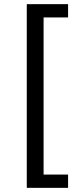

<svg xmlns="http://www.w3.org/2000/svg" viewBox="-20 -725 355 925"><path d="M109 180V-705H308V-641H190V116H308V180Z"/></svg>

Font: Nunito Sans 12pt ExtraLight 12pt
Style: Regular
Weight: 400
Version: Version 3.101;gftools[0.9.27]